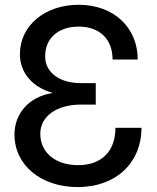

<svg xmlns="http://www.w3.org/2000/svg" viewBox="-20 -759 645 791"><path d="M299.8 11.7C460.9 11.7 563 -91.3 563 -232.4H455.6C455.6 -135.7 398.4 -78.6 301.8 -78.6C209.5 -78.6 146 -129.4 146 -208C146 -280.3 213.9 -328.1 313.5 -328.1H374.5V-416.5H313.5C225.1 -416.5 166 -460 166 -527.3C166 -602.5 221.2 -649.4 304.2 -649.4C390.1 -649.4 443.8 -598.1 443.8 -513.7H547.4C547.4 -645.5 448.7 -739.3 304.2 -739.3C165.5 -739.3 62 -654.3 62 -535.6C62 -459 114.3 -399.4 195.3 -377V-375.5C99.6 -360.8 39.6 -291 39.6 -205.1C39.6 -78.1 149.4 11.7 299.8 11.7Z"/></svg>

Font: Inteeer Medium
Style: Regular
Weight: 500
Designer: Rasmus Andersson
Foundry: rsms
Version: Version 4.001;Glyphs 3.4 (3402)